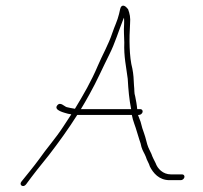

<svg xmlns="http://www.w3.org/2000/svg" viewBox="-20 -643 702 665"><path d="M618.7 -29C619.9 -34.3 616.3 -39 611 -39H572C543.9 -39 525.4 -59.3 519 -78C514.2 -87.9 508 -98.7 504.4 -110C498.8 -122.8 494.7 -128 490 -143L483 -169C479.6 -179 476.6 -189.2 472.9 -199L467 -221C464.2 -229 461.3 -236.7 458.3 -244L458.6 -245H461.6C466.8 -245 472.7 -249.7 473.9 -255C475.1 -260.3 471.5 -265 466.2 -265H455.2C454.3 -277.7 450.7 -297.7 448.3 -309C444.1 -321.3 446.1 -331 444.1 -347C443.4 -367.9 442.1 -386.8 438.5 -405C427.3 -446.6 427.2 -509.8 430.5 -561C432.2 -582.5 429.7 -594.5 423.3 -612C422.6 -612 421.4 -613.2 419.6 -615.5C414.2 -622.6 400.6 -630.5 396.3 -612L392.4 -595C386.9 -571.3 376.6 -551.6 369.1 -529C355.9 -488.9 334 -451.3 318.9 -415.5C296 -361.1 268.7 -314.4 239.4 -266C238.2 -266.7 237 -267 235.6 -267L224.1 -269C220.3 -269.7 215.8 -270.7 210.8 -272C202.3 -274.6 188.9 -291.7 178.2 -278C164.6 -260.7 204.1 -252.5 215.5 -249L227 -247C216.9 -231.7 208.4 -218.7 198.5 -203.5C172.8 -163.9 141.2 -128.9 115 -91C96.9 -66.3 73 -37.4 54.2 -14C44.8 -2 60.5 8 69.9 -4C94.5 -37.7 122.7 -73.1 149.5 -106C183.5 -150.2 217 -196.6 247.6 -245H436.6C440.1 -224.3 449.1 -205.8 454.7 -185L462.7 -159C466 -150.3 468.4 -142 469.9 -134C474.8 -118.3 479.8 -113.5 485.1 -100C488.4 -87.8 496 -77.9 499.2 -66C510.6 -44.1 530.3 -19 567.4 -19H606.4C611.7 -19 617.5 -23.7 618.7 -29ZM260.2 -265C265.5 -273.7 270.4 -282 275 -290L290.2 -317C314.9 -360.8 336 -409.3 359 -455C377.8 -492.2 391.3 -536.9 407.2 -577C407.5 -578.3 408.2 -580 409.4 -582C409.1 -580.7 409.2 -579.7 409.7 -579C410.1 -572.3 410.2 -565.3 409.8 -558C408.1 -536 410.1 -519 410.5 -496C408.5 -447 417.2 -411.4 422.4 -370C424.5 -331.3 427.5 -299 434.2 -265Z"/></svg>

Font: HoneyBee
Style: UltLitIt
Weight: 100
Foundry: Cannot Into Space Fonts
Version: Version 0.89